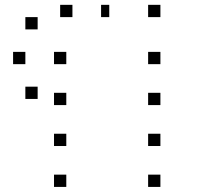

<svg xmlns="http://www.w3.org/2000/svg" viewBox="-20 -653 873 782"><path d="M633.3 58.3V108.3H583.3V58.3ZM250 58.3V108.3H200V58.3ZM633.3 -108.3V-58.3H583.3V-108.3ZM250 -108.3V-58.3H200V-108.3ZM633.3 -275V-225H583.3V-275ZM250 -275V-225H200V-275ZM133.3 -300V-250H83.3V-300ZM633.3 -441.7V-391.7H583.3V-441.7ZM250 -441.7V-391.7H200V-441.7ZM83.3 -441.7V-391.7H33.3V-441.7ZM633.3 -633.3V-583.3H583.3V-633.3ZM425 -633.3V-583.3H391.7V-633.3ZM275 -633.3V-583.3H225V-633.3ZM133.3 -583.3V-533.3H83.3V-583.3Z"/></svg>

Font: 0xA000-Boxes
Style: Boxes
Weight: 400
Version: Version 0.1